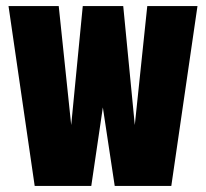

<svg xmlns="http://www.w3.org/2000/svg" viewBox="-20 -611 677 631"><path d="M94 0 8 -591H173L214 -200L252 -591H385L423 -200L464 -591H629L543 0H357L318 -258L280 0Z"/></svg>

Font: Alumni Sans Black
Style: Regular
Weight: 900
Designer: Robert E. Leuschke
Foundry: Robert E. Leuschke
Version: Version 1.018